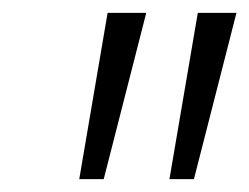

<svg xmlns="http://www.w3.org/2000/svg" viewBox="-20 -734 387 298"><path d="M103 -456 147 -714H207L141 -456ZM243 -456 287 -714H347L281 -456Z"/></svg>

Font: Noto Sans Display SemiCondensed Light
Style: Italic
Weight: 300
Width: 4
Italic angle: -12°
Designer: Monotype Design Team
Foundry: Monotype Imaging Inc.
Version: Version 1.900